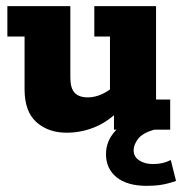

<svg xmlns="http://www.w3.org/2000/svg" viewBox="-20 -422 597 625"><path d="M197 10Q137 10 98.5 -24.5Q60 -59 60 -131V-303H4V-402H209V-170Q209 -135 223 -120Q237 -105 266 -105Q289 -105 313 -116Q337 -127 356 -147L338 -112V-303H287V-402H488V-98H534V0H351V-65L372 -67Q334 -27 289.5 -8.5Q245 10 197 10ZM458 183Q394 183 359.5 155Q325 127 325 80Q325 37 355.5 4Q386 -29 436 -45L482 0Q444 11 429.5 30Q415 49 415 67Q415 88 433 100Q451 112 477 112Q495 112 508 109Q521 106 536 99L553 167Q527 176 505.5 179.5Q484 183 458 183Z"/></svg>

Font: Rokkitt SemiBold ExtraBold
Style: Regular
Weight: 800
Version: Version 3.103